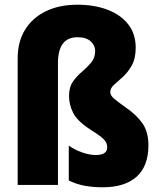

<svg xmlns="http://www.w3.org/2000/svg" viewBox="-20 -785 675 815"><path d="M556 -583Q556 -537 539.5 -507.5Q523 -478 502 -459Q481 -440 464.5 -425.5Q448 -411 448 -394Q448 -380 464.5 -366Q481 -352 515 -328Q560 -297 585 -261Q610 -225 610 -168Q610 -80 560 -35Q510 10 416 10Q375 10 339.5 3.5Q304 -3 272 -19V-167Q297 -149 328.5 -138Q360 -127 386 -127Q435 -127 435 -159Q435 -171 430 -181Q425 -191 409.5 -203.5Q394 -216 362 -236Q307 -272 290 -307Q273 -342 273 -377Q273 -415 289.5 -438.5Q306 -462 328 -480.5Q350 -499 367 -519.5Q384 -540 384 -569Q384 -592 365 -609.5Q346 -627 309 -627Q226 -627 226 -517V0H55V-537Q55 -608 86.5 -659Q118 -710 175 -737.5Q232 -765 309 -765Q381 -765 437 -743.5Q493 -722 524.5 -681.5Q556 -641 556 -583Z"/></svg>

Font: Noto Sans Malayalam Condensed Black
Style: Regular
Weight: 900
Width: 3
Designer: Jelle Bosma - Monotype Design Team
Foundry: Monotype Imaging Inc.
Version: Version 2.104; ttfautohint (v1.8.4.7-5d5b)